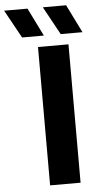

<svg xmlns="http://www.w3.org/2000/svg" viewBox="-152 -986 530 1023"><g transform="rotate(-5 113.0 -474.0)"><path d="M73.5 0V-740H236.5V0ZM200 -798 117.5 -948.5H242L316.5 -798ZM-6.5 -798 -89.5 -948.5H35.5L110 -798Z"/></g></svg>

Font: Encode Sans Semi Expanded
Style: Bold
Weight: 700
Width: 6
Designer: Multiple Designers
Foundry: Impallari Type
Version: Version 3.000; ttfautohint (v1.8.3) -l 8 -r 50 -G 200 -x 14 